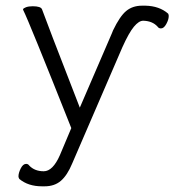

<svg xmlns="http://www.w3.org/2000/svg" viewBox="-20 -497 614 676"><path d="M128 -464Q139 -432 261 -118L374 -380L378 -390Q402 -440 424.5 -458.5Q447 -477 480 -477Q481 -477 483 -477H492Q541 -476 572 -449Q574 -445 574 -442V-440Q574 -428 565.5 -412.5Q557 -397 547 -397Q547 -397 546 -397Q539 -397 535 -403Q517 -423 485 -424Q485 -424 484 -424Q469 -424 451.5 -403Q434 -382 411 -331L234 79Q217 120 194.5 139.5Q172 159 137 159H128Q79 159 48 133Q45 128 45 124Q45 112 53 96Q61 80 72 80Q79 80 83 86Q102 106 134 106Q166 106 191 49L231 -46Q81 -424 62 -461L61 -464Q62 -468 71.5 -471.5Q81 -475 95 -475Q124 -475 128 -464Z"/></svg>

Font: Moon Stars Kai T HW Light
Style: Regular
Weight: 300
Designer: GuiWonder
Version: Version 1.101